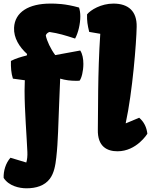

<svg xmlns="http://www.w3.org/2000/svg" viewBox="-31 -812 827 1043"><path d="M25.9 44.9C0 73.7 -12.7 116.7 -11.2 154.3C16.6 198.2 73.7 210.9 112.8 210.9C166 210.9 211.9 196.3 239.7 159.2C262.7 128.4 270 86.9 274.9 42.5C284.7 -43 285.6 -143.1 290 -240.2C292 -291 294.4 -340.3 295.9 -384.8C323.7 -376.5 352.5 -373 382.3 -373C388.7 -373 394.5 -373 400.9 -373.5C412.1 -386.2 421.9 -425.8 421.9 -464.8C421.9 -492.2 417 -519.5 404.8 -537.6L269 -512.7C244.6 -545.4 223.6 -589.4 217.8 -619.1C218.8 -626 228 -636.2 238.3 -638.2C287.6 -630.9 321.3 -620.6 377 -602.5C394.5 -634.8 405.3 -682.6 405.3 -723.1C405.3 -741.2 402.8 -757.8 398.4 -771C321.3 -792.5 272.5 -792.5 242.2 -792.5C126.5 -792.5 49.3 -747.1 45.4 -661.1C43 -605.5 74.2 -556.6 116.2 -518.6L114.3 -510.7C84 -503.4 52.2 -493.7 28.3 -481C27.8 -443.8 29.3 -416.5 39.1 -384.8L104 -376L103.5 -364.3C103 -350.1 102.5 -335 102.5 -319.3C102.5 -211.4 114.3 -67.9 117.7 13.7C118.7 33.2 116.7 56.6 111.8 70.8ZM500.5 -108.9C498 -14.6 551.8 9.8 607.4 9.8C711.4 9.8 769.5 -85.4 769.5 -85.4C765.6 -120.1 751.5 -149.9 725.1 -172.4L652.8 -142.1L651.9 -143.1C689 -313 710 -582 711.4 -666C713.4 -750.5 667 -792.5 585 -792.5C518.1 -792.5 460.9 -757.8 441.9 -733.9C440.9 -698.2 444.3 -676.8 453.6 -638.7L513.7 -628.4C499 -411.6 502.4 -197.3 500.5 -108.9Z"/></svg>

Font: Kavoon
Style: Regular
Weight: 400
Designer: Viktoriya Grabowska
Foundry: Viktoriya Grabowska
Version: Version 1.002